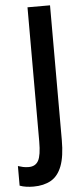

<svg xmlns="http://www.w3.org/2000/svg" viewBox="-114 -747 424 985"><g transform="rotate(-5 98.0 -254.5)"><path d="M18 205Q-1 205 -19 202.5Q-37 200 -53 194V93Q-41 97 -27.5 100Q-14 103 2 103Q37 103 52 75.5Q67 48 67 -22V-714H183V-20Q183 64 164 113.5Q145 163 108 184Q71 205 18 205Z"/></g></svg>

Font: Noto Sans ExtraCondensed SemiBold
Style: Regular
Weight: 600
Width: 2
Designer: Monotype Design Team
Foundry: Monotype Imaging Inc.
Version: Version 2.013; ttfautohint (v1.8.4.7-5d5b)